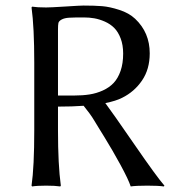

<svg xmlns="http://www.w3.org/2000/svg" viewBox="-20 -672 640 695"><path d="M189.9 -286.1V-200.2Q189.9 -75.2 200.2 0L198.2 2.9Q179.7 0 147 0Q114.3 0 96.2 2.9L94.2 0Q104 -67.9 104 -200.2V-444.8Q104 -573.7 94.2 -645L96.2 -647.9Q114.3 -645 147 -645Q162.6 -645 216.6 -648.4Q270.5 -651.9 282.2 -651.9Q322.3 -651.9 349.6 -649.7Q377 -647.5 411.9 -636.2Q446.8 -625 469.2 -604Q522 -554.2 522 -479Q522 -421.4 494.1 -380.6Q466.3 -339.8 421.9 -317.9Q399.9 -306.6 361.3 -298.8Q384.8 -267.6 466.1 -149.7Q547.4 -31.7 575.2 0L573.2 2.9Q553.2 0 513.2 0Q472.2 0 453.1 2.9Q445.3 -21.5 416.3 -75Q387.2 -128.4 357.9 -175.8L339.8 -205.1L320.8 -236.3Q314.5 -247.1 303.5 -262.2Q292.5 -277.3 282.7 -289.1Q242.2 -286.1 189.9 -286.1ZM283.2 -608.9Q247.6 -608.9 230.5 -607.9Q213.4 -606.9 203.1 -601.3Q192.9 -595.7 191.4 -588.6Q189.9 -581.5 189.9 -564.9V-326.2H248Q278.8 -326.2 304 -330.1Q329.1 -334 352.3 -344.5Q375.5 -355 391.4 -371.8Q407.2 -388.7 416.5 -415.5Q425.8 -442.4 425.8 -478Q425.8 -509.3 416.7 -533Q407.7 -556.6 393.6 -570.8Q379.4 -585 359.6 -593.8Q339.8 -602.5 321.5 -605.7Q303.2 -608.9 283.2 -608.9Z"/></svg>

Font: Linux Biolinum G
Style: Regular
Weight: 400
Designer: Philipp H. Poll
Foundry: Philipp H. Poll
Version: Version 1.1.0 ; ttfautohint (v1.6)